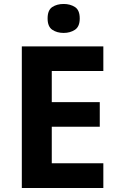

<svg xmlns="http://www.w3.org/2000/svg" viewBox="-20 -948 600 968"><path d="M501 0H90V-714H501V-590H241V-433H483V-309H241V-125H501ZM301 -928Q334 -928 358 -912.5Q382 -897 382 -855Q382 -814 358 -798Q334 -782 301 -782Q267 -782 243.5 -798Q220 -814 220 -855Q220 -897 243.5 -912.5Q267 -928 301 -928Z"/></svg>

Font: Noto Sans Sundanese
Style: Regular
Weight: 400
Designer: Monotype Design Team (Regular), Sérgio L. Martins (other weights)
Foundry: Monotype Imaging Inc.
Version: Version 2.003